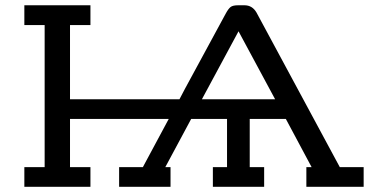

<svg xmlns="http://www.w3.org/2000/svg" viewBox="-20 -715 1465 735"><path d="M73.2 0V-75.2H150.9V-619.1H73.2V-694.8H326.2V-619.1H248V-335H667L688 -375L844.2 -663.1Q854 -681.2 862.5 -688Q871.1 -694.8 891.1 -694.8H916Q945.8 -694.8 961.9 -667L1280.8 -75.2H1372.1V0H1152.8V-75.2H1172.9L1074.2 -259.8H936V-75.2H991.2V0H794.9V-75.2H849.1V-259.8H711.9L612.8 -75.2H632.8V0H436V-75.2H526.9L626 -259.8H248V-75.2H326.2V0ZM752.9 -335H1033.2L893.1 -595.2Z"/></svg>

Font: CMU Concrete
Style: Bold
Weight: 700
Version: Version 0.7.0